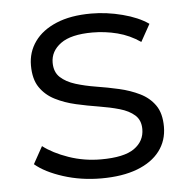

<svg xmlns="http://www.w3.org/2000/svg" viewBox="-44 -574 616 622"><g transform="rotate(-5 264.0 -262.5)"><path d="M261.3 4.7Q196 4.7 137.9 -13.9Q79.8 -32.5 47.4 -60.1L78.6 -116.3Q110.6 -91.6 160.6 -74.2Q210.6 -56.8 265.8 -56.8Q340.8 -56.8 374 -80.3Q407.2 -103.8 407.2 -142.9Q407.2 -172 388.8 -188.4Q370.3 -204.8 340 -213.4Q309.6 -222.1 273 -228Q236.4 -233.8 199.9 -242.1Q163.3 -250.4 132.9 -265.8Q102.5 -281.1 84.1 -308Q65.7 -334.9 65.7 -379.6Q65.7 -423.1 90.1 -457.1Q114.4 -491.1 160.9 -510.6Q207.3 -530.2 274.2 -530.2Q325 -530.2 376.2 -516.8Q427.5 -503.5 459.9 -480.6L428.6 -424.4Q394.2 -448.2 354.2 -458.5Q314.2 -468.7 273.6 -468.7Q203.3 -468.7 169.9 -444.2Q136.5 -419.7 136.5 -382.5Q136.5 -351.8 155 -334.7Q173.4 -317.6 203.8 -308.1Q234.1 -298.7 270.7 -292.8Q307.3 -287 343.7 -278.7Q380 -270.4 410.4 -255.5Q440.8 -240.7 459.2 -214.5Q477.6 -188.3 477.6 -144.6Q477.6 -99.4 452.1 -65.7Q426.6 -32.1 378.4 -13.7Q330.2 4.7 261.3 4.7Z"/></g></svg>

Font: Montserrat Alternates Thin
Style: Regular
Weight: 100
Designer: Julieta Ulanovsky
Foundry: Julieta Ulanovsky
Version: Version 9.000